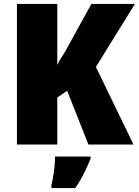

<svg xmlns="http://www.w3.org/2000/svg" viewBox="-20 -734 705 975"><path d="M658 0H429L321 -273L271 -239V0H66V-714H271V-404Q281 -427 297 -450.5Q313 -474 324 -496L444 -714H665L467 -394ZM440 72Q429 99 418 122.5Q407 146 394 170Q381 194 362 221H241V207Q246 186 250.5 159Q255 132 257.5 106Q260 80 259 61H440Z"/></svg>

Font: Noto Sans Display Black
Style: Regular
Weight: 900
Designer: Monotype Design Team
Foundry: Monotype Imaging Inc.
Version: Version 2.003